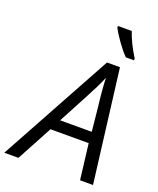

<svg xmlns="http://www.w3.org/2000/svg" viewBox="-224 -1045 946 1147"><g transform="rotate(20 249.5 -472.0)"><path d="M336.9 -716.3H419.4L508.8 0H426.3L398.9 -226.1H156.2L34.7 0H-55.2ZM393.1 -295.9 377 -453.1Q364.7 -553.7 362.3 -628.4Q349.1 -596.2 331.5 -560.5Q313 -522.9 201.2 -313L191.9 -295.9ZM323.7 -933.6V-943.8H411.6Q434.1 -875 483.9 -795.9V-783.7H432.1Q404.8 -811 372.8 -855.5Q340.8 -899.9 323.7 -933.6Z"/></g></svg>

Font: Viking Open Sans
Style: Italic
Weight: 400
Italic angle: -12°
Foundry: Ascender Corporation
Version: Version 2.000